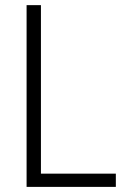

<svg xmlns="http://www.w3.org/2000/svg" viewBox="-20 -731 504 751"><path d="M140.1 -51.8H433.1V0H84V-710.9H140.1Z"/></svg>

Font: Roboto Condensed Light
Style: Regular
Weight: 300
Designer: Google
Version: Version 2.134; 2016